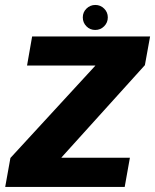

<svg xmlns="http://www.w3.org/2000/svg" viewBox="-38 -736 610 756"><path d="M-17.5 0H453L473.5 -115H204L204.5 -116.5L532.5 -479.5L553 -592.5H88.5L68.5 -478H337.5L337 -477L3 -114ZM337 -618Q357.5 -618 372 -632.5Q386.5 -647 386.5 -667.5Q386.5 -688 372 -702.2Q357.5 -716.5 337.5 -716.5Q317 -716.5 302.5 -702.2Q288 -688 288 -667.5Q288 -647 302.2 -632.5Q316.5 -618 337 -618Z"/></svg>

Font: Anybody
Style: Bold Italic
Weight: 700
Italic angle: -10°
Designer: Tyler Finck
Foundry: Etcetera Type Company
Version: Version 1.113;gftools[0.9.25]